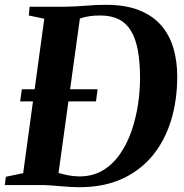

<svg xmlns="http://www.w3.org/2000/svg" viewBox="-33 -771 766 800"><path d="M90.5 -743H237.5Q280.5 -743.5 323.5 -747.2Q366.5 -751 407.5 -751Q490 -751 547 -728.2Q604 -705.5 639 -664.8Q674 -624 689.8 -569.5Q705.5 -515 705.5 -452.5Q705.5 -354.5 680.2 -270.8Q655 -187 604 -124.2Q553 -61.5 476.5 -26.2Q400 9 297.5 9Q279 9 259 7.8Q239 6.5 218.2 4.8Q197.5 3 177.5 1.5Q157.5 0 138.5 0H-13L-8.5 -34.5L63.5 -49.5L151.5 -693L87 -706.5ZM207 -22 184.5 -58Q197 -54.5 215 -49.2Q233 -44 254.5 -40Q276 -36 298.5 -36Q353.5 -36 395 -60.8Q436.5 -85.5 466.2 -128Q496 -170.5 514.5 -223.8Q533 -277 541.8 -334.5Q550.5 -392 550.5 -446Q550.5 -513 541.2 -562Q532 -611 512.5 -643Q493 -675 461.5 -690.8Q430 -706.5 384.5 -706.5Q360.5 -706.5 342 -703.8Q323.5 -701 310 -697Q296.5 -693 288 -689.5L303 -717ZM51 -348.5 58 -399H373.5L367 -348.5Z"/></svg>

Font: Merriweather 72pt
Style: Bold Italic
Weight: 700
Italic angle: -7.8°
Version: Version 2.101